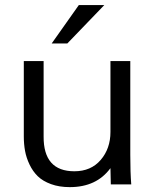

<svg xmlns="http://www.w3.org/2000/svg" viewBox="-20 -749 634 780"><path d="M428.7 -212.9V-501H509.3V-120.1Q509.3 -46.9 513.2 0H430.2L428.7 -65.9Q372.1 11.2 263.7 11.2Q220.7 11.2 187.3 -1Q153.8 -13.2 133.5 -33Q113.3 -52.7 100.1 -80.3Q86.9 -107.9 81.8 -135.7Q76.7 -163.6 76.7 -194.8V-501H157.2V-194.8Q156.2 -53.2 282.2 -53.2Q349.6 -53.2 389.2 -99.4Q428.7 -145.5 428.7 -212.9ZM189.9 -572.3 300.3 -728.5H403.8L253.4 -572.3Z"/></svg>

Font: RGR Online_21
Style: Regular
Weight: 400
Italic angle: -12°
Designer: vernon adams
Foundry: vernon adams
Version: Version 1.000